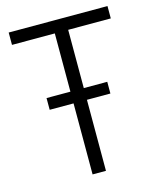

<svg xmlns="http://www.w3.org/2000/svg" viewBox="-112 -823 737 901"><g transform="rotate(-15 256.5 -372.5)"><path d="M225 0H290V-345H404V-402H290V-685H497V-745H17V-685H225V-402H109V-345H225Z"/></g></svg>

Font: Mluvka Light
Style: Regular
Weight: 300
Designer: Modified by Jiří Krblich, Original typeface by Gumpita Rahayu
Foundry: Gumpita Rahayu & Jiří Krblich
Version: Version 2.000;Glyphs 3.1.1 (3134)